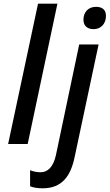

<svg xmlns="http://www.w3.org/2000/svg" viewBox="-20 -780 594 1040"><path d="M24 0H130L291 -760H186ZM487 -622C525 -622 554 -650 554 -694C554 -727 534 -743 500 -743C457 -743 432 -713 432 -673C432 -638 456 -622 487 -622ZM211 240C317 240 363 172 384 72L514 -539H409L283 60C269 123 240 153 200 153C179 153 160 149 143 142V229C159 236 185 240 211 240Z"/></svg>

Font: Noto Sans Medium
Style: Italic
Weight: 500
Italic angle: -12°
Designer: Monotype Design Team
Foundry: Monotype Imaging Inc.
Version: Version 2.013